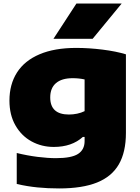

<svg xmlns="http://www.w3.org/2000/svg" viewBox="-20 -828 785 1078"><path d="M74 205V31Q133 45.5 191 52.8Q249 60 294 60Q381.5 60 418.2 36.2Q455 12.5 455 -36V-59H445Q383 -3 282 -3Q214 -3 157.2 -34Q100.5 -65 66.8 -123.8Q33 -182.5 33 -263Q33 -354.5 75.5 -421Q118 -487.5 202 -523.2Q286 -559 408 -559Q479 -559 555.2 -549.5Q631.5 -540 687 -523V-82Q687 26 647.2 94.8Q607.5 163.5 524.8 196.8Q442 230 312 230Q248 230 190.2 224.2Q132.5 218.5 74 205ZM455 -204V-382Q423.5 -389 388 -389Q326.5 -389 294.2 -361.2Q262 -333.5 262 -281Q262 -185 367 -185Q390.5 -185 413.2 -189.8Q436 -194.5 455 -204ZM280 -610 409 -808H663L500 -610Z"/></svg>

Font: Encode Sans Expanded Black
Style: Regular
Weight: 900
Width: 7
Designer: Multiple Designers
Foundry: Impallari Type
Version: Version 2.000